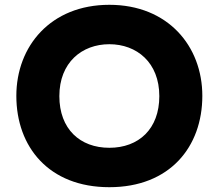

<svg xmlns="http://www.w3.org/2000/svg" viewBox="-20 -766 910 799"><path d="M435 -582C549 -582 643 -506 643 -366C643 -229 557 -151 435 -151C313 -151 227 -229 227 -366C227 -506 321 -582 435 -582ZM48 -367C48 -155 183 13 435 13C687 13 822 -155 822 -367C822 -574 679 -746 435 -746C191 -746 48 -574 48 -367Z"/></svg>

Font: Kreadon Extra Bold
Style: Regular
Weight: 800
Designer: kohakuno
Foundry: StudioGnu
Version: Version 1.000;Glyphs 3.1.2 (3151)